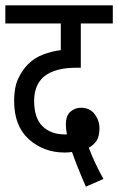

<svg xmlns="http://www.w3.org/2000/svg" viewBox="-20 -642 443 720"><path d="M302 58 368 29Q352 1 337.5 -30Q323 -61 313 -88Q330 -97 341.5 -113.5Q353 -130 353 -161Q353 -190 335 -214Q317 -238 283 -238Q262 -238 244.5 -223.5Q227 -209 227 -175Q227 -159 231 -138Q227 -138 222 -138Q171 -138 139.5 -168.5Q108 -199 108 -264Q108 -323 145 -355Q186 -388 266 -388H283V-554H403V-622H0V-554H208V-454Q174 -450 141.5 -437.5Q109 -425 86 -402Q63 -379 48 -346.5Q33 -314 33 -264Q33 -169 88.5 -119.5Q144 -70 223 -70Q237 -70 250 -72Q270 -15 302 58Z"/></svg>

Font: Noto Sans Devanagari Extra Condensed
Style: Regular
Weight: 400
Width: 2
Designer: Monotype Design Team
Foundry: Monotype Imaging Inc.
Version: 1.000